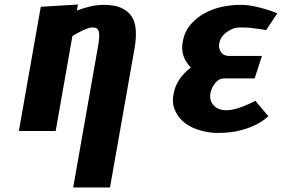

<svg xmlns="http://www.w3.org/2000/svg" viewBox="-20 -580 1340 850"><path d="M226.5 0 300.5 -420.5Q303 -422 311.5 -427Q320 -432 325 -434.5Q341 -443.5 349 -447Q357 -450.5 372 -455.5Q382.5 -458.5 391 -458.5Q413 -458.5 417.5 -440Q422 -422 415 -380.5L304 250H467L576 -368Q583.5 -410.5 581 -447Q579 -482 563 -507Q547.5 -531 517 -545Q487 -558.5 439.5 -558.5Q408 -558.5 377.5 -551Q348.5 -544 320.5 -533.5L325 -560L160.5 -550L63.5 0Z M1139.5 -332.5H990.5Q981 -332.5 972.5 -337Q964.5 -340.5 959 -348.5Q953 -357 951 -366Q948.5 -377 950.5 -387.5Q953 -401.5 960.5 -413Q968 -426 980.5 -435.5Q992.5 -445 1009 -452Q1025 -458.5 1045 -458.5Q1066 -458.5 1086 -457Q1106 -455 1122 -452.5Q1137.5 -450.5 1158.5 -447L1207.5 -521Q1178 -533 1156 -539.5Q1130 -547 1103.5 -552.5Q1074 -558.5 1043.5 -558.5Q1006 -558.5 963.5 -550Q922 -541 886 -521.5Q850.5 -502.5 823.5 -471Q797 -440 789 -396Q782.5 -361 792.5 -332Q802 -304 825 -281Q795 -258.5 775 -229.5Q754.5 -199.5 748.5 -164.5Q740 -121 756 -88.5Q771 -56 800 -34.5Q828.5 -13 867.5 -2.5Q905 8.5 944 8.5Q1001.5 8.5 1044.5 -3Q1086 -14 1114 -28.5Q1145.5 -44.5 1168 -65.5L1110.5 -134Q1088 -121.5 1066.5 -113Q1051 -106 1024.5 -98.5Q1002 -92 980.5 -92Q963 -92 948.5 -98Q935 -103.5 925.5 -114Q916.5 -124 912.5 -137Q909 -150 911 -164Q913 -178 919.5 -191.5Q924 -202 933.5 -213.5Q942 -223 951.5 -228Q961 -233 973 -233H1107.5Z"/></svg>

Font: B612
Style: Regular
Weight: 700
Italic angle: -10°
Designer: Nicolas Chauveau, Thomas Paillot, Jonathan Favre-Lamarine, Jean-Luc Vinot
Foundry: AIRBUS
Version: Version 1.008